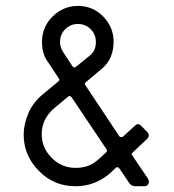

<svg xmlns="http://www.w3.org/2000/svg" viewBox="-20 -645 602 665"><path d="M250 -562Q224.1 -562 206.1 -543.9Q188 -525.9 188 -500Q188 -480.5 199.2 -463.9L231.4 -415Q237.8 -407.7 243.7 -414.1L290.5 -452.1Q312.5 -468.8 312 -500Q312 -525.9 293.9 -543.9Q275.9 -562 250 -562ZM124.5 -179.7Q124.5 -132.8 159.2 -98.1Q193.8 -63.5 241.7 -63.5Q263.7 -63.5 284.2 -70.3Q300.8 -75.7 320.3 -92.3L347.7 -117.2Q353 -122.6 348.6 -128.4L228 -308.1Q222.7 -315.4 215.8 -310.1L168 -270.5Q148.4 -253.9 135.7 -230.5Q124.5 -207.5 124.5 -179.7ZM250 -624.5Q301.8 -624.5 337.6 -587.6Q373.5 -550.8 373.5 -500Q373.5 -472.2 363.3 -447.3Q353 -423.3 330.1 -404.8L276.9 -359.9Q271.5 -356 275.9 -349.6L393.1 -173.3Q395 -170.4 399.9 -170.2Q404.8 -169.9 406.7 -172.4L447.3 -209.5Q458.5 -220.7 469.7 -208.5L489.7 -188Q501 -175.8 489.7 -164.1L439.9 -117.2Q433.6 -111.8 438 -106.9L492.7 -25.9Q498 -15.6 493.9 -7.8Q489.7 0 479.5 0H447.3Q436 0 428.2 -10.3L393.1 -62Q386.7 -69.3 380.9 -63.5L361.8 -45.4Q309.1 0 241.7 0Q166 0 115.2 -52.7Q62.5 -105.5 62 -177.2Q62 -215.8 80.1 -257.3Q97.7 -293.5 128.4 -318.4L182.6 -363.3Q188 -367.2 183.6 -373.5L147.5 -428.2Q125.5 -456.1 125.5 -500Q125.5 -551.8 162.4 -588.1Q199.2 -624.5 250 -624.5Z"/></svg>

Font: GOSTRUS
Style: type_B
Weight: 400
Designer: Юрий и Татьяна Кривогуз
Version: Version 02.00